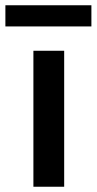

<svg xmlns="http://www.w3.org/2000/svg" viewBox="-20 -710 369 730"><path d="M224 -517V0H107V-517ZM327.5 -690V-609.5H0.5V-690Z"/></svg>

Font: Public Sans SemiBold
Style: Regular
Weight: 600
Designer: The Public Sans Project Authors: Dan O. Williams and USWDS (Libre Franklin designed by Pablo Impallari and Rodrigo Fuenz
Version: Version 1.007